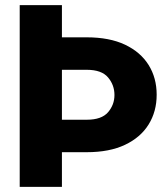

<svg xmlns="http://www.w3.org/2000/svg" viewBox="-20 -731 658 751"><path d="M57.1 -710.9H222.2V-585H319.3Q408.2 -585 469 -556.2Q529.8 -527.3 561.3 -476.8Q592.8 -426.3 592.8 -360.4Q592.8 -294.9 561.3 -244.1Q529.8 -193.4 469 -164.6Q408.2 -135.7 319.3 -135.7H222.2V0H57.1ZM319.3 -458H222.2V-262.7H319.3Q377.4 -262.7 402.6 -292Q427.7 -321.3 427.7 -359.4Q427.7 -398.4 402.6 -428.2Q377.4 -458 319.3 -458Z"/></svg>

Font: Vazirmatn RD UI Black
Style: Regular
Weight: 900
Designer: Saber Rastikerdar
Foundry: Saber Rastikerdar
Version: Version 33.003